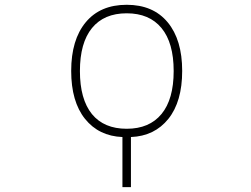

<svg xmlns="http://www.w3.org/2000/svg" viewBox="-20 -555 1040 794"><path d="M521.5 11.7V218.8H486.3V11.7Q388.7 7.8 331.5 -63.5Q274.4 -134.8 274.4 -261.7Q274.4 -390.6 334.5 -462.9Q394.5 -535.2 503.9 -535.2Q613.3 -535.2 673.3 -462.9Q733.4 -390.6 733.4 -261.7Q733.4 -134.8 676.3 -63.5Q619.1 7.8 521.5 11.7ZM360.4 -83Q410.2 -22.5 503.9 -22.5Q597.7 -22.5 647.9 -83.5Q698.2 -144.5 698.2 -261.2Q698.2 -377.9 647.9 -439Q597.7 -500 503.9 -500Q410.2 -500 360.4 -439Q310.5 -377.9 310.5 -261.2Q310.5 -144.5 360.4 -83Z"/></svg>

Font: Gen Shin Gothic Monospace ExtraLight
Style: Regular
Weight: 200
Designer: [Source Han Sans]
Ryoko NISHIZUKA  (kana & ideographs); Paul D. Hunt (Latin, Greek & Cyrillic); Wenlong ZHANG  (bopomofo
Version: Version 1.002.20150607